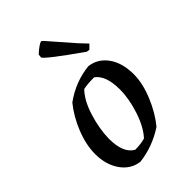

<svg xmlns="http://www.w3.org/2000/svg" viewBox="-212 -779 868 868"><g transform="rotate(-45 222.5 -344.5)"><path d="M349 -514 335 -516Q178 -626 170 -644L172 -661Q206 -692 222 -696L230 -690L335 -570L369 -534ZM154 7Q100 0 67 -47Q34 -94 34 -162Q34 -221 60 -286Q86 -351 126 -400Q203 -456 294 -465Q348 -458 380.5 -412Q413 -366 413 -294Q413 -236 385 -168.5Q357 -101 317 -53Q241 -3 154 7ZM176 -48Q213 -48 240 -56Q275 -94 297.5 -162Q320 -230 320 -290Q320 -380 276 -411Q234 -411 207 -405Q171 -368 149.5 -299Q128 -230 127 -167Q127 -75 176 -48Z"/></g></svg>

Font: Albura Medium
Style: Italic
Weight: 462
Italic angle: -7°
Designer: Mercedes Jáuregui
Foundry: Omnibus-Type Team
Version: Version 1.000